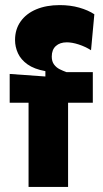

<svg xmlns="http://www.w3.org/2000/svg" viewBox="-20 -733 402 753"><path d="M92 0V-330H18V-443L158 -433V-454Q114 -462 88 -480.5Q62 -499 50.5 -524Q39 -549 39 -576Q39 -618 61 -649Q83 -680 122.5 -696.5Q162 -713 214 -713Q256 -713 291 -703Q326 -693 350 -677L337 -536Q315 -550 289 -558.5Q263 -567 242 -567Q215 -567 199 -552.5Q183 -538 183 -511Q183 -492 192 -480Q201 -468 214 -461.5Q227 -455 241 -450H344V-330H247V0Z"/></svg>

Font: Bricolage Grotesque 96pt ExtraBold SemiCondensed ExtraBold
Style: Regular
Weight: 800
Width: 4
Version: Version 1.001;gftools[0.9.33.dev8+g029e19f]